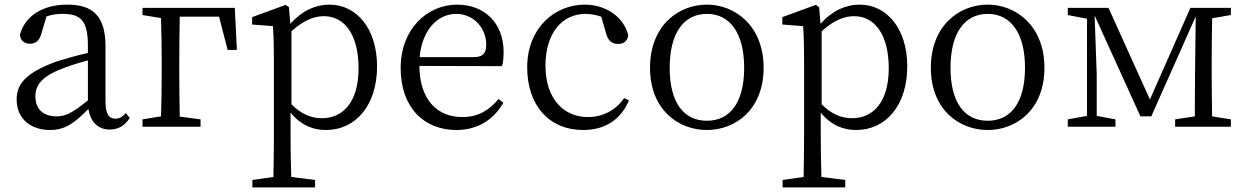

<svg xmlns="http://www.w3.org/2000/svg" viewBox="-20 -548 5390 830"><path d="M360 -114C296 -63 267 -45 225 -45C171 -45 133 -72 133 -132C133 -172 151 -214 248 -251C275 -262 319 -276 360 -287ZM524 -59C509 -43 497 -35 479 -35C452 -35 436 -53 436 -111V-348C436 -478 382 -528 271 -528C165 -528 87 -479 66 -397C68 -373 85 -359 110 -359C136 -359 151 -374 159 -403L181 -477C207 -486 230 -488 251 -488C327 -488 360 -461 360 -351V-319C314 -309 266 -295 227 -283C91 -234 52 -185 52 -118C52 -32 116 14 196 14C261 14 301 -15 362 -77C371 -22 403 12 454 12C489 12 517 -2 541 -38Z M927 -476 964 -332H1004L995 -514H596V-483L676 -470C678 -415 679 -338 679 -283V-228C679 -176 678 -100 676 -45L596 -32V0H847V-32L757 -44C756 -100 755 -176 755 -228V-283C755 -340 756 -420 757 -476Z M1240 -413C1300 -467 1345 -478 1381 -478C1468 -478 1530 -400 1530 -253C1530 -101 1458 -37 1372 -37C1327 -37 1284 -53 1240 -97ZM1229 -517 1215 -527 1070 -474V-442L1160 -435C1163 -388 1164 -346 1164 -282V34C1164 93 1163 157 1162 217L1071 230V262H1342V230L1239 217C1237 156 1236 90 1236 32V-61C1285 -2 1339 14 1389 14C1517 14 1610 -92 1610 -261C1610 -425 1521 -528 1404 -528C1345 -528 1287 -503 1235 -445Z M1794 -301C1806 -428 1879 -488 1952 -488C2029 -488 2082 -425 2082 -355C2082 -323 2072 -301 2028 -301ZM2150 -262C2155 -277 2157 -298 2157 -324C2157 -449 2073 -528 1957 -528C1825 -528 1712 -421 1712 -254C1712 -83 1813 14 1953 14C2046 14 2115 -32 2156 -104L2135 -120C2096 -73 2049 -42 1978 -42C1872 -42 1794 -115 1793 -263Z M2678 -124C2642 -71 2585 -42 2522 -42C2414 -42 2338 -124 2338 -264C2338 -405 2410 -488 2511 -488C2532 -488 2555 -484 2579 -476L2601 -401C2608 -376 2622 -358 2652 -358C2676 -358 2692 -370 2696 -395C2677 -474 2600 -528 2508 -528C2378 -528 2259 -427 2259 -257C2259 -91 2355 14 2501 14C2599 14 2665 -34 2699 -114Z M3036 14C3159 14 3281 -74 3281 -255C3281 -437 3157 -528 3036 -528C2912 -528 2790 -437 2790 -255C2790 -74 2912 14 3036 14ZM3036 -26C2935 -26 2875 -105 2875 -255C2875 -404 2935 -488 3036 -488C3136 -488 3197 -404 3197 -255C3197 -105 3136 -26 3036 -26Z M3532 -413C3592 -467 3637 -478 3673 -478C3760 -478 3822 -400 3822 -253C3822 -101 3750 -37 3664 -37C3619 -37 3576 -53 3532 -97ZM3521 -517 3507 -527 3362 -474V-442L3452 -435C3455 -388 3456 -346 3456 -282V34C3456 93 3455 157 3454 217L3363 230V262H3634V230L3531 217C3529 156 3528 90 3528 32V-61C3577 -2 3631 14 3681 14C3809 14 3902 -92 3902 -261C3902 -425 3813 -528 3696 -528C3637 -528 3579 -503 3527 -445Z M4250 14C4373 14 4495 -74 4495 -255C4495 -437 4371 -528 4250 -528C4126 -528 4004 -437 4004 -255C4004 -74 4126 14 4250 14ZM4250 -26C4149 -26 4089 -105 4089 -255C4089 -404 4149 -488 4250 -488C4350 -488 4411 -404 4411 -255C4411 -105 4350 -26 4250 -26Z M5301 -483V-514H5126L4951 -118L4772 -514H4596V-483L4679 -467V-47L4596 -32V0H4802V-32L4721 -47V-225L4712 -481L4910 -45H4957L5149 -477L5146 -225L5145 -45L5060 -32V0H5301V-32L5220 -45C5219 -100 5218 -176 5218 -228V-286C5218 -338 5219 -414 5220 -469Z"/></svg>

Font: Source Han Serif K
Style: Regular
Weight: 400
Designer: Ryoko NISHIZUKA 西塚涼子 (kana & ideographs); Frank Grießhammer (Latin, Greek & Cyrillic); Wenlong ZHANG 张文龙 (bopomofo); San
Foundry: Adobe Systems Incorporated
Version: Version 1.001;PS 1.001;hotconv 16.6.54;makeotf.lib2.5.65590